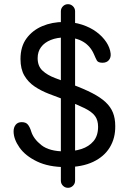

<svg xmlns="http://www.w3.org/2000/svg" viewBox="-20 -799 616 918"><path d="M295 0Q213 0 157 -27Q101 -54 73 -94Q45 -134 45 -171Q45 -190 55 -202.5Q65 -215 84 -215Q104 -215 113.5 -203Q123 -191 129 -171Q140 -135 178 -105Q216 -75 291 -75Q333 -75 369 -86.5Q405 -98 427 -124Q449 -150 449 -193Q449 -224 434.5 -244Q420 -264 385 -281.5Q350 -299 289 -322Q251 -336 213.5 -350.5Q176 -365 145.5 -385.5Q115 -406 96.5 -437.5Q78 -469 78 -517Q78 -576 106.5 -615Q135 -654 182 -674Q229 -694 286 -694Q333 -694 372.5 -681Q412 -668 441 -646.5Q470 -625 488 -598Q506 -571 509 -543Q511 -524 500.5 -511.5Q490 -499 470 -499Q449 -499 443 -510Q437 -521 429 -540Q412 -579 377.5 -599.5Q343 -620 292 -620Q253 -620 223 -608Q193 -596 176.5 -574Q160 -552 160 -521Q160 -483 183 -461.5Q206 -440 243 -426Q280 -412 323 -396Q382 -374 421.5 -353.5Q461 -333 485 -310.5Q509 -288 520 -260.5Q531 -233 531 -197Q532 -139 505 -94.5Q478 -50 425 -25Q372 0 295 0ZM305 99Q291 99 281 89Q271 79 271 65V-745Q271 -759 281 -769Q291 -779 305 -779Q319 -779 329 -769Q339 -759 339 -745V65Q339 79 329 89Q319 99 305 99Z"/></svg>

Font: National Park
Style: Regular
Weight: 400
Designer: Andrea Herstowski, Ben Hoepner
Version: Version 1.009